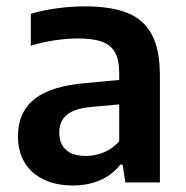

<svg xmlns="http://www.w3.org/2000/svg" viewBox="-20 -574 584 604"><path d="M483 -336V0H374.5L365.5 -56.5H358.5Q334 -24 295.2 -7.2Q256.5 9.5 209.5 9.5Q156 9.5 117 -9.5Q78 -28.5 57.2 -63.2Q36.5 -98 36.5 -145Q36.5 -221 88.5 -262.5Q140.5 -304 253 -313L355 -322.5V-344Q355 -385.5 341.8 -409.2Q328.5 -433 300.2 -443Q272 -453 224.5 -453Q191 -453 152 -447.2Q113 -441.5 77 -430V-530.5Q114 -542 159.8 -548Q205.5 -554 246.5 -554Q329.5 -554 381 -533.2Q432.5 -512.5 457.8 -465Q483 -417.5 483 -336ZM355 -129.5V-245.5L265.5 -237.5Q214 -232.5 190.2 -212.8Q166.5 -193 166.5 -157.5Q166.5 -121.5 187.8 -102.5Q209 -83.5 250 -83.5Q279 -83.5 306.2 -94.5Q333.5 -105.5 355 -129.5Z"/></svg>

Font: Encode Sans SemiBold
Style: Regular
Weight: 600
Designer: Multiple Designers
Foundry: Impallari Type
Version: Version 2.000